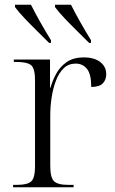

<svg xmlns="http://www.w3.org/2000/svg" viewBox="-20 -786 481 806"><path d="M35 0V-10H52Q96 -10 111.5 -25Q127 -40 127 -87V-450Q127 -497 111.5 -511.5Q96 -526 47 -526H38V-536H190V-418H192Q200 -447 216 -476.5Q232 -506 260 -525.5Q288 -545 332 -545Q376 -545 401 -525.5Q426 -506 426 -474Q426 -451 411.5 -436Q397 -421 363 -421Q363 -475 345 -497Q327 -519 298 -519Q268 -519 248 -500Q228 -481 215.5 -449Q203 -417 197 -378.5Q191 -340 191 -302V-90Q191 -41 206.5 -25.5Q222 -10 266 -10H289V0ZM186 -606Q162 -630 134.5 -657Q107 -684 82.5 -710Q58 -736 43 -756V-766H110Q127 -732 150 -691.5Q173 -651 194 -617V-606ZM354 -606Q330 -630 302.5 -657Q275 -684 250.5 -710Q226 -736 211 -756V-766H278Q295 -732 318 -691.5Q341 -651 362 -617V-606Z"/></svg>

Font: Noto Serif Display Light
Style: Regular
Weight: 300
Designer: Monotype Design Team
Foundry: Monotype Imaging Inc.
Version: Version 2.009